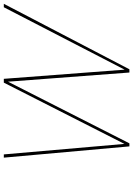

<svg xmlns="http://www.w3.org/2000/svg" viewBox="134 -832 698 1006"><g transform="rotate(-90 483.0 -329.0)"><path d="M948 -658H966L623 0H606L558 -636L235 0H219L160 -658H177L232 -26L553 -658H573L621 -25Z"/></g></svg>

Font: EauTest Thin
Style: Italic
Weight: 250
Italic angle: -12°
Designer: Christian Thalmann (Catharsis Fonts)
Version: Version 0.001;PS 000.001;hotconv 1.0.88;makeotf.lib2.5.64775